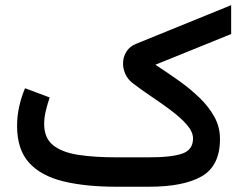

<svg xmlns="http://www.w3.org/2000/svg" viewBox="-20 -710 926 730"><path d="M546.4 0H422.9Q304.7 0 220 -20.8Q135.3 -41.5 90.1 -91.8Q44.9 -142.1 44.9 -231.4Q44.9 -269.5 53.2 -305.9Q61.5 -342.3 75.2 -374.5L168.9 -339.4Q161.1 -316.9 154.5 -290Q147.9 -263.2 147.9 -238.8Q147.9 -185.5 181.6 -158.2Q215.3 -130.9 277.1 -121.3Q338.9 -111.8 422.9 -111.8H545.9Q633.3 -111.8 673.6 -126.2Q713.9 -140.6 713.9 -183.6Q713.9 -208.5 690.7 -235.4Q667.5 -262.2 631.3 -289.3Q595.2 -316.4 555.9 -342.8Q516.6 -369.1 484.4 -394Q466.3 -407.7 457 -427.7Q447.8 -447.8 447.8 -468.8Q447.8 -491.7 459.7 -512.2Q471.7 -532.7 496.6 -543L858.9 -690.4V-580.6L570.8 -463.9Q615.7 -434.6 659.4 -403.6Q703.1 -372.6 738.5 -338.4Q773.9 -304.2 795.2 -265.6Q816.4 -227.1 816.4 -181.6Q816.4 -80.1 747.6 -40Q678.7 0 546.4 0Z"/></svg>

Font: Vazirmatn FD Medium
Style: Regular
Weight: 500
Designer: Saber Rastikerdar
Foundry: Saber Rastikerdar
Version: Version 33.003